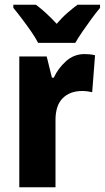

<svg xmlns="http://www.w3.org/2000/svg" viewBox="-20 -786 440 806"><path d="M335 -559Q345 -559 356 -558Q367 -557 379 -554L367 -399Q359 -401 347.5 -402.5Q336 -404 325 -404Q273 -404 242.5 -373Q212 -342 213 -278V0H61V-549H176L198 -460H206Q223 -498 256.5 -528.5Q290 -559 335 -559ZM140 -606Q130 -626 111 -653.5Q92 -681 71.5 -708Q51 -735 36 -753V-766H131Q150 -752 172.5 -731.5Q195 -711 218 -686Q240 -712 262.5 -731.5Q285 -751 305 -766H400V-753Q384 -734 364.5 -707.5Q345 -681 326.5 -654Q308 -627 296 -606Z"/></svg>

Font: Noto Sans Kannada Condensed ExtraBold
Style: Regular
Weight: 800
Width: 3
Designer: Jelle Bosma - Monotype Design Team
Foundry: Monotype Imaging Inc.
Version: Version 2.005; ttfautohint (v1.8.4.7-5d5b)